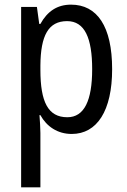

<svg xmlns="http://www.w3.org/2000/svg" viewBox="-20 -567 548 827"><path d="M286 -547C226 -547 184 -518 154 -464H149L139 -537H71V240H154V6C154 -16 152 -44 150 -71H154C181 -22 228 10 289 10C398 10 463 -90 463 -269C463 -454 398 -547 286 -547ZM269 -476C345 -476 377 -403 377 -269C377 -134 343 -62 270 -62C187 -62 154 -128 154 -266V-285C155 -415 189 -476 269 -476Z"/></svg>

Font: Noto Sans Malayalam Condensed
Style: Regular
Weight: 400
Width: 3
Designer: Jelle Bosma - Monotype Design Team
Foundry: Monotype Imaging Inc.
Version: Version 2.104